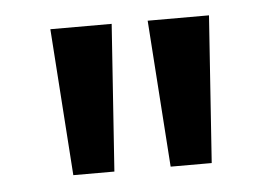

<svg xmlns="http://www.w3.org/2000/svg" viewBox="-32 -811 481 340"><g transform="rotate(-5 208.5 -641.5)"><path d="M86 -511 68 -772H177L159 -511ZM259 -511 241 -772H350L332 -511Z"/></g></svg>

Font: Bitter Thin SemiBold
Style: Regular
Weight: 600
Version: Version 2.002